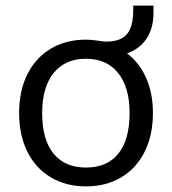

<svg xmlns="http://www.w3.org/2000/svg" viewBox="-20 -656 612 683"><path d="M432 -466Q476 -433 500 -378.5Q524 -324 524 -254Q524 -175 494.5 -116Q465 -57 411 -25Q357 7 286 7Q215 7 161 -25Q107 -57 77.5 -116Q48 -175 48 -254Q48 -333 77.5 -392Q107 -451 161 -483Q215 -515 286 -515Q303 -515 331 -511Q348 -508 359 -508Q408 -508 431 -534Q454 -560 454 -621V-636H526V-610Q526 -556 501.5 -519Q477 -482 432 -466ZM441 -254Q441 -346 400 -396.5Q359 -447 286 -447Q212 -447 171 -396.5Q130 -346 130 -254Q130 -159 170.5 -109.5Q211 -60 286 -60Q361 -60 401 -109.5Q441 -159 441 -254Z"/></svg>

Font: Muli-Regular
Style: Regular
Weight: 400
Version: Version 2.000